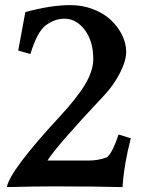

<svg xmlns="http://www.w3.org/2000/svg" viewBox="-20 -746 602 766"><path d="M169.4 -105.5H333Q372.1 -105.5 404.3 -117.7L403.8 -117.2Q425.3 -127.4 453.1 -209.5L502 -194.3Q475.1 -92.8 468.8 0.5Q360.4 -2.4 193.4 -2.4Q117.7 -2.4 7.3 0.5Q19.5 -65.9 216.8 -279.3Q287.1 -355 319.6 -409.4Q352.1 -463.9 352.1 -510.3Q352.1 -582 318.1 -626.7Q284.2 -671.4 237.8 -671.4Q196.3 -671.4 160.2 -643.1Q127.9 -617.2 101.1 -530.3L52.7 -544.4Q64 -603 81.1 -697.8Q182.6 -725.6 260.7 -725.6Q309.6 -725.6 352.3 -709Q395 -692.4 423.1 -665.5Q451.2 -638.7 467.3 -605.7Q483.4 -572.8 483.4 -539.1Q483.4 -503.4 458.5 -454.8Q433.6 -406.2 397.5 -367.7Q202.6 -160.2 169.4 -105.5Z"/></svg>

Font: Flanker
Style: Bold
Weight: 700
Designer: Flanker
Foundry: Flanker
Version: Version 2.021